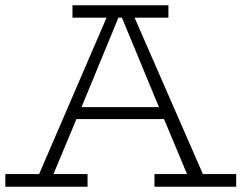

<svg xmlns="http://www.w3.org/2000/svg" viewBox="-24 -706 913 726"><path d="M743.2 -47.9H869.1V0H560.1V-47.9H683.1L596.2 -255.9H265.1L178.2 -47.9H307.1V0H-3.9V-47.9H124L378.9 -639.2H250V-686H612.8V-639.2H484.9ZM284.2 -300.8H577.1L437 -639.2H423.8Z"/></svg>

Font: BioRhyme Light
Style: Regular
Weight: 300
Designer: Aoife Mooney
Foundry: Aoife Mooney Type
Version: Version 1.500;PS 001.500;hotconv 1.0.88;makeotf.lib2.5.64775